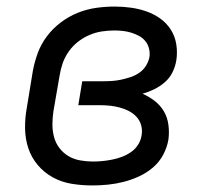

<svg xmlns="http://www.w3.org/2000/svg" viewBox="-20 -558 640 586"><path d="M262 8Q230 8 199 3Q168 -2 141.5 -16.5Q115 -31 95.5 -54Q76 -77 66.5 -105.5Q57 -134 56.5 -166Q56 -198 62 -230L80 -340Q85 -368 95 -395.5Q105 -423 123 -447Q141 -471 165.5 -489.5Q190 -508 217.5 -519Q245 -530 273.5 -534Q302 -538 330 -538Q355 -538 380 -534.5Q405 -531 427.5 -523Q450 -515 469 -501.5Q488 -488 501 -468Q514 -448 518 -423Q522 -398 518 -373Q515 -355 506.5 -337.5Q498 -320 483 -307Q468 -294 450.5 -285.5Q433 -277 415 -272Q415 -272 415 -272Q415 -272 415 -272Q435 -263 452 -250Q469 -237 480 -218.5Q491 -200 494 -177Q497 -154 494 -132Q490 -108 478 -85.5Q466 -63 446.5 -46.5Q427 -30 404 -19.5Q381 -9 357.5 -3Q334 3 310 5.5Q286 8 262 8ZM264 -65Q279 -65 293.5 -66.5Q308 -68 323 -71Q338 -74 352.5 -79.5Q367 -85 380 -94Q393 -103 401.5 -116.5Q410 -130 412 -144Q415 -160 411 -175Q407 -190 397 -201Q387 -212 373.5 -219Q360 -226 345 -230Q330 -234 314.5 -235.5Q299 -237 283 -237H219L231 -310H295Q309 -310 323 -311Q337 -312 350.5 -315Q364 -318 378 -322.5Q392 -327 404.5 -335.5Q417 -344 425 -356.5Q433 -369 436 -383Q438 -396 435 -409Q432 -422 424 -432Q416 -442 405 -448Q394 -454 381.5 -458Q369 -462 355.5 -463.5Q342 -465 329 -465Q310 -465 290.5 -462Q271 -459 252.5 -451Q234 -443 218 -430.5Q202 -418 190 -401Q178 -384 171.5 -365.5Q165 -347 162 -328L143 -218Q140 -198 140 -178Q140 -158 145 -139.5Q150 -121 161.5 -106Q173 -91 189 -81.5Q205 -72 224.5 -68.5Q244 -65 264 -65Z"/></svg>

Font: Iosevka Curly Extended
Style: Italic
Weight: 400
Width: 7
Italic angle: -9°
Monospace: yes
Designer: Belleve Invis
Foundry: Belleve Invis
Version: Version 11.1.0; ttfautohint (v1.8.3)